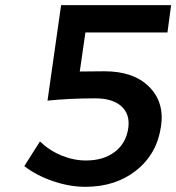

<svg xmlns="http://www.w3.org/2000/svg" viewBox="-20 -720 683 744"><path d="M74.2 -76.2 134.8 -171.9Q171.4 -136.7 218.5 -117.4Q265.6 -98.1 313 -98.1Q381.3 -98.1 425 -131.6Q468.8 -165 477.1 -224.1Q484.4 -277.3 450.4 -308.1Q416.5 -338.9 349.1 -338.9Q250 -338.9 164.1 -330.1L216.8 -700.2H643.1L628.9 -594.2H311L289.1 -442.9L384.8 -443.8Q497.6 -443.8 557.6 -384Q617.7 -324.2 604 -231Q588.9 -124.5 508.8 -60.3Q428.7 3.9 311 3.9Q249.5 3.9 185.3 -18.1Q121.1 -40 74.2 -76.2Z"/></svg>

Font: Trueno
Style: Italic
Weight: 400
Designer: Julieta Ulanovsky
Foundry: Julieta Ulanovsky
Version: Version 3.001b | FøM Fix